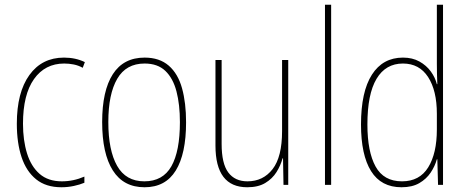

<svg xmlns="http://www.w3.org/2000/svg" viewBox="-20 -780 1965 810"><path d="M239 10Q174 10 132.5 -23.5Q91 -57 71 -117Q51 -177 51 -258Q51 -390 104 -463.5Q157 -537 250 -537Q299 -537 338 -518L329 -494Q311 -504 291 -508Q271 -512 251 -512Q170 -512 123.5 -446.5Q77 -381 77 -258Q77 -188 94 -133Q111 -78 147 -46.5Q183 -15 241 -15Q290 -15 336 -35V-9Q317 -1 291.5 4.5Q266 10 239 10Z M765 -264Q765 -131 721.5 -60.5Q678 10 590 10Q501 10 456 -61Q411 -132 411 -265Q411 -397 456 -467Q501 -537 590 -537Q653 -537 692 -503Q731 -469 748 -407.5Q765 -346 765 -264ZM437 -265Q437 -146 474 -80.5Q511 -15 589 -15Q667 -15 703 -78.5Q739 -142 739 -265Q739 -339 724.5 -394.5Q710 -450 677.5 -481Q645 -512 590 -512Q512 -512 474.5 -447.5Q437 -383 437 -265Z M1196 -527V0H1176L1174 -112H1172Q1164 -82 1146.5 -54Q1129 -26 1099 -8Q1069 10 1023 10Q889 10 889 -166V-527H915V-173Q915 -90 943 -52.5Q971 -15 1024 -15Q1090 -15 1130 -66.5Q1170 -118 1170 -227V-527Z M1377 0H1351V-760H1377Z M1674 10Q1588 10 1545.5 -58Q1503 -126 1503 -255Q1503 -393 1549 -465Q1595 -537 1680 -537Q1720 -537 1749.5 -520.5Q1779 -504 1797.5 -478.5Q1816 -453 1823 -425H1825Q1824 -448 1823.5 -469Q1823 -490 1823 -511V-760H1849V0H1828L1825 -108H1823Q1815 -79 1797 -52Q1779 -25 1749 -7.5Q1719 10 1674 10ZM1676 -15Q1750 -15 1786.5 -74Q1823 -133 1823 -234V-300Q1823 -398 1786 -455Q1749 -512 1680 -512Q1607 -512 1568.5 -447.5Q1530 -383 1530 -255Q1530 -140 1564.5 -77.5Q1599 -15 1676 -15Z"/></svg>

Font: Noto Sans Lao Looped Condensed Thin
Style: Regular
Weight: 100
Width: 3
Designer: Mark Frömberg, Ben Mitchell
Foundry: The Fontpad Ltd
Version: Version 1.002; ttfautohint (v1.8.4.7-5d5b)